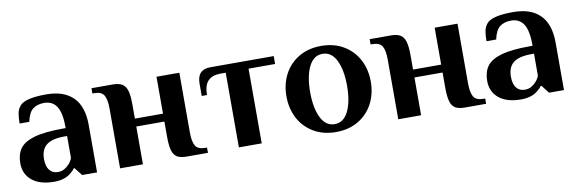

<svg xmlns="http://www.w3.org/2000/svg" viewBox="-42 -773 3237 1076"><g transform="rotate(-10 1576.5 -235.0)"><path d="M29 -125Q29 -175 52.5 -208Q76 -241 135 -258Q194 -275 299 -275H314Q314 -362 290 -398.5Q266 -435 219 -435Q180 -435 155 -416Q130 -397 119 -345H64Q64 -379 68.5 -403Q73 -427 89 -445Q120 -480 239 -480Q339 -480 391.5 -427.5Q444 -375 444 -270V0H359L324 -45H319Q310 -31 291 -17Q257 10 199 10Q118 10 73.5 -26.5Q29 -63 29 -125ZM294 -72Q307 -86 314 -105V-230H299Q228 -230 196 -204.5Q164 -179 164 -125Q164 -84 181 -62Q198 -40 229 -40Q250 -40 265 -48.5Q280 -57 294 -72Z M575 -340Q575 -391 561 -415.5Q547 -440 505 -440H495V-470H615Q651 -470 670 -458Q689 -446 697 -418.5Q705 -391 705 -340V-260H865V-470H995V-130Q995 -79 1009 -54.5Q1023 -30 1065 -30H1075V0H955Q919 0 900 -11.5Q881 -23 873 -50.5Q865 -78 865 -130V-215H705V0H575Z M1251 -425H1221Q1174 -425 1150 -400Q1126 -375 1126 -320H1096V-390Q1096 -470 1171 -470H1532V-425H1381V0H1251Z M1563 -235Q1563 -304 1592 -359.5Q1621 -415 1675.5 -447.5Q1730 -480 1803 -480Q1876 -480 1930.5 -447.5Q1985 -415 2014 -359.5Q2043 -304 2043 -235Q2043 -166 2014 -110.5Q1985 -55 1930.5 -22.5Q1876 10 1803 10Q1730 10 1675.5 -22.5Q1621 -55 1592 -110.5Q1563 -166 1563 -235ZM1908 -235Q1908 -325 1881 -380Q1854 -435 1803 -435Q1752 -435 1725 -380Q1698 -325 1698 -235Q1698 -145 1725 -90Q1752 -35 1803 -35Q1854 -35 1881 -90Q1908 -145 1908 -235Z M2158 -340Q2158 -391 2144 -415.5Q2130 -440 2088 -440H2078V-470H2198Q2234 -470 2253 -458Q2272 -446 2280 -418.5Q2288 -391 2288 -340V-260H2448V-470H2578V-130Q2578 -79 2592 -54.5Q2606 -30 2648 -30H2658V0H2538Q2502 0 2483 -11.5Q2464 -23 2456 -50.5Q2448 -78 2448 -130V-215H2288V0H2158Z M2686 -125Q2686 -175 2709.5 -208Q2733 -241 2792 -258Q2851 -275 2956 -275H2971Q2971 -362 2947 -398.5Q2923 -435 2876 -435Q2837 -435 2812 -416Q2787 -397 2776 -345H2721Q2721 -379 2725.5 -403Q2730 -427 2746 -445Q2777 -480 2896 -480Q2996 -480 3048.5 -427.5Q3101 -375 3101 -270V0H3016L2981 -45H2976Q2967 -31 2948 -17Q2914 10 2856 10Q2775 10 2730.5 -26.5Q2686 -63 2686 -125ZM2951 -72Q2964 -86 2971 -105V-230H2956Q2885 -230 2853 -204.5Q2821 -179 2821 -125Q2821 -84 2838 -62Q2855 -40 2886 -40Q2907 -40 2922 -48.5Q2937 -57 2951 -72Z"/></g></svg>

Font: Philosopher
Style: Bold
Weight: 700
Designer: Jovanny Lemonad
Foundry: Jovanny Lemonad
Version: Version 2.000